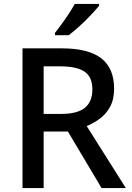

<svg xmlns="http://www.w3.org/2000/svg" viewBox="-20 -961 673 981"><path d="M295 -714Q432 -714 497.5 -663Q563 -612 563 -508Q563 -453 542.5 -415.5Q522 -378 490 -354.5Q458 -331 423 -317L623 0H499L327 -289H203V0H95V-714ZM288 -622H203V-379H293Q376 -379 414 -410.5Q452 -442 452 -504Q452 -568 412 -595Q372 -622 288 -622ZM486 -931Q471 -913 444 -884Q417 -855 386 -827Q355 -799 331 -781H261V-793Q276 -812 295 -838Q314 -864 332 -891.5Q350 -919 362 -941H486Z"/></svg>

Font: Noto Sans Sinhala UI Medium
Style: Regular
Weight: 500
Designer: Jelle Bosma - Monotype Design Team
Foundry: Monotype Imaging Inc.
Version: Version 2.006; ttfautohint (v1.8.4.7-5d5b)